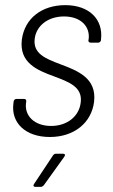

<svg xmlns="http://www.w3.org/2000/svg" viewBox="-20 -528 441 747"><path d="M174 5C268 5 336 -50 346 -132C357 -225 281 -253 215 -278C157 -300 108 -319 115 -377C121 -428 167 -464 229 -464C294 -464 331 -425 325 -376L324 -372C323 -366 327 -362 333 -362H362C367 -362 372 -366 373 -372V-375C382 -452 328 -508 234 -508C143 -508 76 -457 65 -374C54 -284 124 -255 190 -231C248 -209 302 -190 294 -129C288 -76 242 -38 179 -38C113 -38 76 -78 81 -125L82 -133C83 -139 80 -143 74 -143H44C38 -143 34 -139 33 -133L32 -124C23 -51 78 5 174 5ZM118 199H139C143 199 148 196 151 192L230 82C235 75 233 70 225 70H198C193 70 188 73 186 77L113 187C108 194 110 199 118 199Z"/></svg>

Font: Barlow Semi Condensed Light
Style: Italic
Weight: 300
Width: 4
Italic angle: -7°
Designer: Jeremy Tribby
Foundry: Tribby Type
Version: Version 1.422;hotconv 1.0.109;makeotfexe 2.5.65596